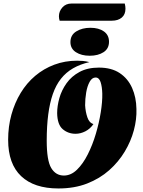

<svg xmlns="http://www.w3.org/2000/svg" viewBox="-20 -1043 807 1085"><path d="M310 22Q173 22 99.5 -47.5Q26 -117 26 -253Q26 -328 44.5 -395Q63 -462 97 -518Q131 -574 179 -614.5Q227 -655 287 -677.5Q347 -700 416 -700Q432 -700 449 -698.5Q466 -697 485 -692Q433 -680 393 -657Q353 -634 324.5 -598Q296 -562 278.5 -511.5Q261 -461 252.5 -395.5Q244 -330 244 -248Q244 -136 269.5 -93.5Q295 -51 341 -51Q381 -51 415 -84Q449 -117 476 -170.5Q503 -224 521.5 -286.5Q540 -349 549.5 -409Q559 -469 558 -514Q557 -553 548.5 -579Q540 -605 520 -605Q500 -605 486.5 -580.5Q473 -556 467 -520Q461 -484 461 -448Q463 -412 473.5 -380.5Q484 -349 508 -342Q490 -315 462.5 -301Q435 -287 407 -287Q365 -287 334.5 -313Q304 -339 303 -404Q303 -444 315.5 -488.5Q328 -533 356 -572.5Q384 -612 429.5 -636.5Q475 -661 539 -661Q610 -661 656.5 -630Q703 -599 726.5 -546Q750 -493 751 -427Q753 -369 736.5 -307Q720 -245 685 -186.5Q650 -128 597 -81Q544 -34 472.5 -6Q401 22 310 22ZM317 -926Q315 -932 314 -938.5Q313 -945 313 -951Q313 -979 332.5 -1001Q352 -1023 384 -1023H685Q687 -1015 688 -1008Q689 -1001 689 -994Q689 -961 668 -943.5Q647 -926 612 -926ZM487 -728Q440 -728 409 -748Q378 -768 378 -805Q378 -845 411 -865.5Q444 -886 491 -886Q538 -886 567 -865.5Q596 -845 596 -807Q596 -768 565 -748Q534 -728 487 -728Z"/></svg>

Font: Sansita Swashed Light Black
Style: Regular
Weight: 900
Version: Version 1.003